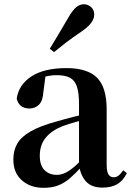

<svg xmlns="http://www.w3.org/2000/svg" viewBox="-20 -875 625 911"><path d="M186.6 16.2Q124.2 16.2 83.8 -19.4Q43.3 -54.9 43.3 -117.6Q43.3 -161.2 62 -193.6Q80.7 -226.1 125.1 -251.5Q169.6 -277 245.4 -297.9Q284.8 -309.4 334.4 -322Q384 -334.6 424 -344.4V-318.9Q384 -308.9 344 -297.6Q303.9 -286.4 277.1 -276.7Q223.3 -254.9 196.1 -220.6Q168.8 -186.4 168.8 -135.9Q168.8 -90.4 191.1 -67.9Q213.3 -45.3 250 -45.3Q266.3 -45.3 284.7 -52.6Q303.1 -59.9 327.4 -79.7Q351.8 -99.4 385.3 -135.5L400.8 -82.4H365.7Q336.6 -50.6 311.2 -28.7Q285.7 -6.8 256.4 4.7Q227 16.2 186.6 16.2ZM466.1 15.2Q414.6 15.2 387.9 -14.2Q361.2 -43.6 354.9 -94V-96.5V-381.4Q354.9 -434.7 344.8 -464.5Q334.7 -494.3 311.6 -506.3Q288.5 -518.3 250 -518.3Q224.4 -518.3 197.3 -512.2Q170.2 -506.1 133.8 -491.2L196.1 -516.3L185.9 -439.2Q183.3 -395.9 164.6 -378Q145.8 -360.2 120.3 -360.2Q71.1 -360.2 59.2 -406.5Q68.9 -473.5 129.4 -512.7Q189.9 -551.9 295.1 -551.9Q395.4 -551.9 440.7 -505.9Q486.1 -459.8 486.1 -356.2V-94.8Q486.1 -60.3 494.8 -47Q503.6 -33.8 519.7 -33.8Q531.3 -33.8 541.3 -40.9Q551.3 -48.1 564.7 -67.2L581.9 -53.4Q564 -17.5 536.2 -1.1Q508.4 15.2 466.1 15.2ZM216.2 -643.7Q235.2 -675.4 256.1 -709.7Q277 -743.9 306.1 -794.7Q324.5 -826.1 341.2 -840.5Q357.9 -854.8 378.6 -854.8Q396.9 -854.8 412 -841.6Q427.1 -828.4 427.1 -805.7Q427.1 -786.2 412.5 -766.5Q397.9 -746.8 367 -725.6Q322.2 -695.3 292.5 -672.4Q262.8 -649.6 236.4 -627.8Z"/></svg>

Font: Source Han Serif JP VF
Style: Regular
Weight: 250
Designer: Ryoko NISHIZUKA 西塚涼子 (kana & ideographs); Frank Grießhammer (Latin, Greek & Cyrillic); Wenlong ZHANG 张文龙 (bopomofo); San
Foundry: Adobe
Version: Version 2.001;hotconv 1.1.0;makeotfexe 2.6.0